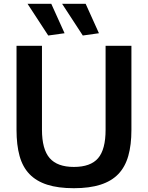

<svg xmlns="http://www.w3.org/2000/svg" viewBox="-20 -981 778 1011"><path d="M369 10Q286 10 228.5 -8.5Q171 -27 135 -64.5Q99 -102 83 -160Q67 -218 67 -297V-740H201V-298Q201 -195 241.5 -148.5Q282 -102 369 -102Q457 -102 496.5 -148Q536 -194 536 -298V-740H672V-297Q672 -218 655.5 -160Q639 -102 603 -64.5Q567 -27 509 -8.5Q451 10 369 10ZM234 -794 125 -961H250L320 -806ZM416 -794 307 -961H431L501 -806Z"/></svg>

Font: Encode Sans Narrow
Style: SemiBold
Weight: 600
Designer: Pablo Impallari, Andres Torresi
Foundry: Pablo Impallari, Andres Torresi
Version: Version 1.000; ttfautohint (v1.00) -l 8 -r 50 -G 200 -x 14 -